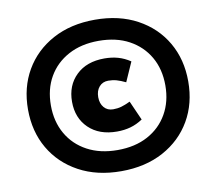

<svg xmlns="http://www.w3.org/2000/svg" viewBox="-77 -764 934 859"><g transform="rotate(-10 390.0 -334.0)"><path d="M407 10Q297 10 215 -34.5Q133 -79 88 -156.5Q43 -234 43 -334Q43 -434 88 -511.5Q133 -589 215 -633.5Q297 -678 407 -678Q517 -678 599 -633.5Q681 -589 726 -511.5Q771 -434 771 -334Q771 -234 726 -156.5Q681 -79 599 -34.5Q517 10 407 10ZM419 -168Q338 -168 290.5 -214Q243 -260 243 -334Q243 -408 290.5 -454Q338 -500 419 -500Q452 -500 480.5 -492Q509 -484 536 -466L497 -378Q474 -389 456.5 -394Q439 -399 419 -399Q393 -399 377.5 -381Q362 -363 362 -334Q362 -305 377.5 -287Q393 -269 419 -269Q439 -269 456.5 -274Q474 -279 497 -290L536 -202Q509 -184 480.5 -176Q452 -168 419 -168ZM407 -86Q487 -86 545 -117.5Q603 -149 635 -205Q667 -261 667 -334Q667 -408 635 -463.5Q603 -519 545 -550.5Q487 -582 407 -582Q328 -582 269.5 -550.5Q211 -519 179 -463.5Q147 -408 147 -334Q147 -261 179 -205Q211 -149 269.5 -117.5Q328 -86 407 -86Z"/></g></svg>

Font: Gantari Black
Style: Italic
Weight: 900
Italic angle: -10°
Version: Version 1.000